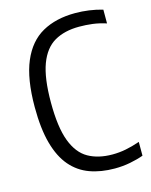

<svg xmlns="http://www.w3.org/2000/svg" viewBox="-114 -824 716 908"><g transform="rotate(-15 243.5 -369.5)"><path d="M334.5 9.3Q267.1 9.3 213.2 -10.3Q159.3 -29.9 121.4 -73.9Q83.5 -117.9 63.4 -190.4Q43.3 -262.9 43.3 -368.7Q43.3 -507.2 78.9 -590.8Q114.4 -674.4 181.3 -711.8Q248.2 -749.3 342.5 -749.3Q375.9 -749.3 410.1 -744.6Q444.2 -739.9 476.1 -730.5V-663.1Q440.9 -674.3 409.2 -678.3Q377.6 -682.3 344.2 -682.3Q272.6 -682.3 223.2 -653.8Q173.8 -625.3 148.3 -557.3Q122.9 -489.3 122.9 -370.7Q122.9 -248.9 148.7 -180.8Q174.5 -112.7 223.3 -85.2Q272.1 -57.7 341.2 -57.7Q374.4 -57.7 406.8 -64Q439.2 -70.2 476.1 -83V-15.5Q447.2 -4.9 410.7 2.2Q374.3 9.3 334.5 9.3Z"/></g></svg>

Font: Encode Sans SC Condensed Thin
Style: Regular
Weight: 100
Width: 3
Designer: Multiple Designers
Foundry: Impallari Type
Version: Version 3.002